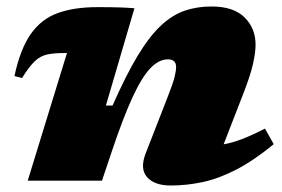

<svg xmlns="http://www.w3.org/2000/svg" viewBox="-20 -557 868 592"><path d="M48 -316.5 24.5 -322.5Q42.5 -406 74.8 -452Q107 -498 157.5 -516.5Q208 -535 280 -535Q303 -535 319.5 -534.8Q336 -534.5 353.2 -534Q370.5 -533.5 394.5 -531.5L306.5 -231.5H327Q368 -324.5 404 -384.2Q440 -444 475.2 -477.2Q510.5 -510.5 548.8 -523.8Q587 -537 632 -537Q700.5 -537 734.2 -503.2Q768 -469.5 768 -419.5Q768 -395.5 760.2 -360.5Q752.5 -325.5 730.5 -269L669.5 -112Q695.5 -116.5 725.8 -128Q756 -139.5 797 -160.5L824 -112.5Q762 -61.5 708 -33.8Q654 -6 604.5 4.5Q555 15 506.5 15Q456.5 15 433.5 -10.8Q410.5 -36.5 429.5 -85L496 -255.5Q513.5 -300 518.2 -319.2Q523 -338.5 523 -350.5Q523 -374 497.5 -374Q470 -374 443.8 -346.8Q417.5 -319.5 388.5 -256.8Q359.5 -194 323.5 -86.5L294.5 0H65.5L186.5 -393.5H179Q146.5 -393.5 125.5 -389Q104.5 -384.5 87.2 -368.2Q70 -352 48 -316.5Z"/></svg>

Font: Newsreader 6pt ExtraBold
Style: Italic
Weight: 800
Italic angle: -17°
Designer: Hugues Gentile
Foundry: Production Type
Version: Version 1.003; ttfautohint (v1.8.3)